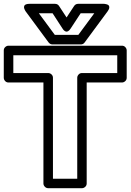

<svg xmlns="http://www.w3.org/2000/svg" viewBox="-56 -967 688 1012"><path d="M-36.1 -557.1V-701.2Q-36.1 -711.9 -28.3 -719Q-20.5 -726.1 -11.2 -726.1H586.9Q597.7 -726.1 604.7 -718.3Q611.8 -710.4 611.8 -701.2V-557.1Q611.8 -546.4 604 -539.3Q596.2 -532.2 586.9 -532.2H400.9V0Q400.9 10.7 393.1 17.8Q385.3 24.9 376 24.9H198.2Q187.5 24.9 180.2 17.1Q172.9 9.3 172.9 0V-532.2H-11.2Q-22 -532.2 -29.1 -540Q-36.1 -547.9 -36.1 -557.1ZM14.2 -582H198.2Q207.5 -582 215.3 -575Q223.1 -567.9 223.1 -557.1V-24.9H351.1V-557.1Q351.1 -566.4 358.2 -574.2Q365.2 -582 376 -582H562V-675.8H14.2ZM79.1 -907.2Q78.6 -908.2 77.6 -909.7Q76.7 -911.1 74.7 -915Q72.8 -918.9 71.5 -922.9Q70.3 -926.8 70.8 -931.2Q71.3 -935.5 73.7 -939Q76.2 -942.4 82.8 -944.6Q89.4 -946.8 99.1 -946.8H233.9Q247.6 -946.8 254.9 -936L294.9 -875L335 -936Q342.8 -946.8 356 -946.8H491.2Q493.2 -946.8 496.3 -946.5Q499.5 -946.3 506.3 -944.3Q513.2 -942.4 516.8 -938.7Q520.5 -935.1 520 -926.8Q519.5 -918.5 511.2 -907.2L390.1 -743.2Q382.8 -732.9 370.1 -732.9H220.2Q208.5 -732.9 200.2 -743.2ZM148.9 -897 232.9 -783.2H356.9L440.9 -897H369.1L315.9 -815.9Q309.6 -806.2 302.7 -802.5Q295.9 -798.8 291 -800.8Q286.1 -802.7 282.2 -805.9Q278.3 -809.1 276.4 -812.5L273.9 -815.9L221.2 -897Z"/></svg>

Font: Trueno Bold Outline
Style: Regular
Weight: 700
Width: 6
Designer: Julieta Ulanovsky
Foundry: Julieta Ulanovsky
Version: Version 3.001b | FøM Fix